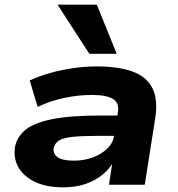

<svg xmlns="http://www.w3.org/2000/svg" viewBox="-20 -790 760 821"><path d="M250 11Q177 11 128 -13Q79 -37 57.5 -77Q36 -117 45 -166Q55 -208 91 -236.5Q127 -265 203.5 -280.5Q280 -296 408 -296H505L492 -209H394Q327 -209 288 -204.5Q249 -200 232 -189Q215 -178 210 -159Q205 -134 225.5 -118.5Q246 -103 296 -103Q339 -103 376 -116.5Q413 -130 438.5 -154.5Q464 -179 468 -212L484 -309Q491 -350 463 -367Q435 -384 372 -384Q315 -384 255.5 -371.5Q196 -359 141 -333L107 -446Q148 -465 196.5 -478.5Q245 -492 295.5 -499Q346 -506 392 -506Q487 -506 547 -484Q607 -462 631.5 -413.5Q656 -365 644 -286L599 0H446L462 -105H469Q451 -70 419.5 -44Q388 -18 346 -3.5Q304 11 250 11ZM362 -560 226 -770H394L479 -560Z"/></svg>

Font: Nunito Sans 10pt Expanded ExtraBold
Style: Italic
Weight: 800
Width: 7
Italic angle: -9°
Designer: Vernon Adams
Foundry: Vernon Adams
Version: Version 3.101;gftools[0.9.27]